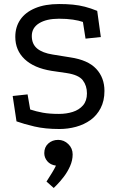

<svg xmlns="http://www.w3.org/2000/svg" viewBox="-20 -625 583 954"><path d="M275 16Q204 16 151 3.5Q98 -9 62 -22L43 -148L117 -156L130 -81Q160 -71 193 -65Q226 -59 273 -59Q310 -59 341.5 -69Q373 -79 392.5 -101.5Q412 -124 412 -161Q412 -199 391.5 -226Q371 -253 311 -262L236 -273Q149 -287 102.5 -331Q56 -375 56 -442Q56 -491 81 -527.5Q106 -564 155 -584.5Q204 -605 274 -605Q311 -605 342 -602Q373 -599 402 -591.5Q431 -584 463 -571L481 -441L405 -433L392 -516Q372 -523 342 -527.5Q312 -532 273 -532Q211 -532 174.5 -509.5Q138 -487 138 -446Q138 -406 164.5 -384Q191 -362 242 -354L329 -340Q417 -327 458 -283Q499 -239 499 -173Q499 -124 480 -87.5Q461 -51 429.5 -28.5Q398 -6 358 5Q318 16 275 16ZM247 309 211 277Q211 277 219 264.5Q227 252 238.5 233.5Q250 215 258 198Q230 194 215 176Q200 158 200 136Q200 106 220 88Q240 70 269 70Q298 70 319.5 91Q341 112 341 142Q341 172 328 201Q315 230 296.5 254Q278 278 263.5 292.5Q249 307 247 309Z"/></svg>

Font: Podkova Medium
Style: Regular
Weight: 500
Designer: Ilya Yudin
Foundry: Cyreal (www.cyreal.org)
Version: Version 2.103